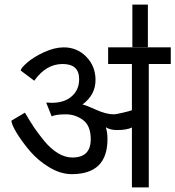

<svg xmlns="http://www.w3.org/2000/svg" viewBox="-20 -820 767 840"><path d="M627 -799.8V-613.8H559.1V-799.8ZM479 -319.8Q485.8 -319.8 516.1 -326.7Q547.9 -334 557.1 -337.9V-540H453.1V-612.8H727.1V-540H630.9V0H557.1V-262.2Q534.7 -251 491.2 -251Q462.9 -251 442.9 -263.2Q450.2 -241.7 450.2 -210.9Q450.2 -58.1 293.9 -58.1Q245.1 -58.1 195.8 -87.9Q146.5 -117.7 111.3 -158.7Q77.1 -199.2 54.2 -236.3Q30.3 -275.4 29.8 -292L88.9 -327.1Q113.8 -285.6 127.9 -264.2Q148.4 -233.9 173.8 -203.1Q202.1 -168.9 233.4 -149.9Q264.6 -130.9 296.9 -130.9Q377 -130.9 377 -210.9Q377 -270 343.3 -294.9Q309.6 -319.8 268.1 -319.8Q224.6 -319.8 206.1 -311L182.1 -371.1Q198.2 -371.1 205.1 -370.1Q260.7 -370.1 292.5 -397.5Q325.7 -425.8 326.2 -471.2V-474.1Q326.2 -540 253.9 -540Q181.2 -540 129.9 -466.8L70.8 -511.2Q70.8 -521.5 98.6 -545.9Q127.4 -570.8 171.9 -591.3Q218.8 -612.8 258.8 -612.8Q317.4 -612.8 357.4 -571.8Q397.9 -530.3 397.9 -470.2Q397.9 -404.8 340.8 -362.8Q356.4 -359.9 400.4 -339.8Q444.3 -319.8 479 -319.8Z"/></svg>

Font: Miedinger*
Style: Book
Weight: 400
Version: Version 001.000